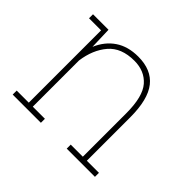

<svg xmlns="http://www.w3.org/2000/svg" viewBox="-124 -716 893 893"><g transform="rotate(45 322.5 -269.0)"><path d="M229 -26.4V0H43.5V-26.4H123V-502H43.5V-528.3H145.5L148.9 -419.4Q172.9 -476.1 218.8 -507.1Q264.6 -538.1 332 -538.1Q418.5 -538.1 461.7 -483.6Q504.9 -429.2 504.9 -311V-26.4H584.5V0H398.9V-26.4H478.5V-312Q478.5 -421.9 439.2 -466.8Q399.9 -511.7 332.5 -511.7Q247.1 -511.7 203.6 -460.7Q160.2 -409.7 149.4 -330.1V-26.4Z"/></g></svg>

Font: Hanuman Thin
Style: Regular
Weight: 100
Designer: Danh Hong
Version: Version 8.002; ttfautohint (v1.8.3)